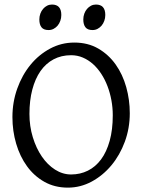

<svg xmlns="http://www.w3.org/2000/svg" viewBox="-20 -819 640 853"><path d="M481 -307.1Q481 -340.8 474.9 -373.8Q468.8 -406.7 457.5 -436.3Q446.3 -465.8 429.9 -491Q413.6 -516.1 393.1 -534.4Q372.6 -552.7 348.1 -563.2Q323.7 -573.7 295.9 -573.7Q252.4 -573.7 218 -555.4Q183.6 -537.1 159.9 -503.2Q136.2 -469.2 123.5 -420.9Q110.8 -372.6 110.8 -313Q110.8 -258.3 125.7 -209.5Q140.6 -160.6 165.8 -123.8Q190.9 -86.9 224.6 -65.4Q258.3 -43.9 295.9 -43.9Q336.4 -43.9 370.4 -60.8Q404.3 -77.6 429 -110.8Q453.6 -144 467.3 -193.4Q481 -242.7 481 -307.1ZM556.6 -315.9Q556.6 -249.5 534.7 -189.7Q512.7 -129.9 474.9 -84.5Q437 -39.1 387.2 -12.2Q337.4 14.6 281.7 14.6Q223.1 14.6 177.2 -11.2Q131.3 -37.1 99.9 -80.6Q68.4 -124 51.8 -180.7Q35.2 -237.3 35.2 -298.8Q35.2 -365.2 56.6 -425.3Q78.1 -485.4 115.2 -530.8Q152.3 -576.2 202.4 -603Q252.4 -629.9 310.1 -629.9Q370.6 -629.9 416.5 -603.3Q462.4 -576.7 493.7 -532.7Q524.9 -488.8 540.8 -432.1Q556.6 -375.5 556.6 -315.9ZM447.8 -752.4Q447.8 -738.8 443.4 -726.6Q439 -714.4 431.4 -705.3Q423.8 -696.3 413.6 -690.9Q403.3 -685.5 391.1 -685.5Q369.1 -685.5 359.6 -697.8Q350.1 -710 350.1 -732.4Q350.1 -746.1 354.5 -758.3Q358.9 -770.5 366.7 -779.5Q374.5 -788.6 384.5 -793.7Q394.5 -798.8 406.2 -798.8Q447.8 -798.8 447.8 -752.4ZM252.4 -752.4Q252.4 -738.8 248 -726.6Q243.7 -714.4 236.1 -705.3Q228.5 -696.3 218.3 -690.9Q208 -685.5 195.8 -685.5Q173.8 -685.5 164.3 -697.8Q154.8 -710 154.8 -732.4Q154.8 -746.1 159.2 -758.3Q163.6 -770.5 171.4 -779.5Q179.2 -788.6 189.2 -793.7Q199.2 -798.8 210.9 -798.8Q252.4 -798.8 252.4 -752.4Z"/></svg>

Font: Gentium Plus Viet
Style: Regular
Weight: 400
Designer: J. Victor Gaultney, Annie Olsen, Iska Routamaa, Becca Hirsbrunner
Foundry: SIL International
Version: Version 5.000